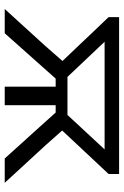

<svg xmlns="http://www.w3.org/2000/svg" viewBox="128 -664 536 833"><g transform="rotate(90 396.5 -248.0)"><path d="M19.6 0Q59.5 -44.1 99.5 -87.8Q139.5 -131.5 178.7 -174.8L267.5 -276L258.9 -236.2L191.4 -307Q157.4 -343 123.6 -378.5Q89.7 -414.1 54.7 -450.7V-496.2H735.4V-450.7Q701.7 -414.8 668.1 -378.9Q634.5 -343.1 601.9 -308.2L534.7 -236.2L522.9 -276L612.2 -175.5Q652.5 -131.7 692.9 -87.9Q733.3 -44.1 773.6 0H668.1Q636 -35.5 606 -68.9Q575.9 -102.3 544.3 -136.9L468.8 -221H321.5L245.7 -135.8Q215.5 -101.9 185.3 -68Q155 -34 124.8 0ZM356.4 0Q356.4 -52.8 356.4 -101.4Q356.4 -150 356.4 -205.9V-261H436.8V-205.9Q436.8 -150 436.8 -101.4Q436.8 -52.8 436.8 0ZM314.2 -272.2H479.2L640.3 -445.8L647.4 -433.3H143L149.9 -445.8Z"/></g></svg>

Font: Commissioner Thin
Style: Regular
Weight: 100
Designer: Kostas Bartsokas
Foundry: Kostas Bartsokas
Version: Version 1.001;gftools[0.9.23]